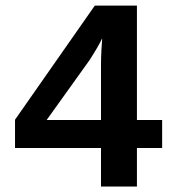

<svg xmlns="http://www.w3.org/2000/svg" viewBox="-20 -679 640 699"><path d="M478.5 -140.1V0H347.7V-140.1H34.7V-243.2L325.2 -658.7H478.5V-242.2H570.3V-140.1ZM347.7 -442.9Q347.7 -469.2 349.4 -500Q351.1 -530.8 352.1 -539.6Q339.4 -512.2 306.2 -460.4L149.9 -242.2H347.7Z"/></svg>

Font: Cousine
Style: Bold
Weight: 700
Monospace: yes
Designer: Steve Matteson
Foundry: Ascender Corporation
Version: Version 1.20